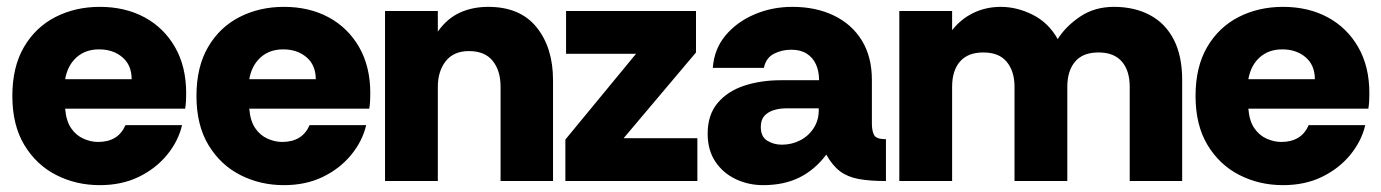

<svg xmlns="http://www.w3.org/2000/svg" viewBox="-20 -528 4028 560"><path d="M271 12Q202 12 144 -17.5Q86 -47 51 -105Q16 -163 16 -248Q16 -333 50 -391Q84 -449 142 -478.5Q200 -508 271 -508Q345 -508 401.5 -477.5Q458 -447 490.5 -390.5Q523 -334 523 -256Q523 -246 522.5 -234.5Q522 -223 520 -211H170Q173 -175 187.5 -154Q202 -133 223.5 -123.5Q245 -114 266 -114Q295 -114 315 -126Q335 -138 346 -163H511Q500 -116 467 -76Q434 -36 384.5 -12Q335 12 271 12ZM170 -297H364Q364 -338 337 -361Q310 -384 269 -384Q229 -384 203 -360.5Q177 -337 170 -297Z M808 12Q739 12 681 -17.5Q623 -47 588 -105Q553 -163 553 -248Q553 -333 587 -391Q621 -449 679 -478.5Q737 -508 808 -508Q882 -508 938.5 -477.5Q995 -447 1027.5 -390.5Q1060 -334 1060 -256Q1060 -246 1059.5 -234.5Q1059 -223 1057 -211H707Q710 -175 724.5 -154Q739 -133 760.5 -123.5Q782 -114 803 -114Q832 -114 852 -126Q872 -138 883 -163H1048Q1037 -116 1004 -76Q971 -36 921.5 -12Q872 12 808 12ZM707 -297H901Q901 -338 874 -361Q847 -384 806 -384Q766 -384 740 -360.5Q714 -337 707 -297Z M1103 0V-496H1257V-436Q1284 -474 1321 -491Q1358 -508 1404 -508Q1497 -508 1545 -448.5Q1593 -389 1593 -294V0H1440V-275Q1440 -322 1417 -350.5Q1394 -379 1348 -379Q1303 -379 1280 -349.5Q1257 -320 1257 -275V0Z M1629 0V-121L1835 -371H1631V-496H2010V-375L1799 -125H2014V0Z M2206 12Q2163 12 2126 -5.5Q2089 -23 2066.5 -56.5Q2044 -90 2044 -138Q2044 -193 2073 -227.5Q2102 -262 2150.5 -278Q2199 -294 2257 -294H2369Q2369 -320 2360 -340Q2351 -360 2333 -371.5Q2315 -383 2288 -383Q2260 -383 2237 -371Q2214 -359 2208 -330H2059Q2063 -385 2096 -424.5Q2129 -464 2180.5 -486Q2232 -508 2291 -508Q2360 -508 2412.5 -482.5Q2465 -457 2494 -409.5Q2523 -362 2523 -295V-168Q2523 -146 2529.5 -134Q2536 -122 2564 -122V0Q2516 0 2484 -6Q2452 -12 2430 -28.5Q2408 -45 2390 -77Q2357 -33 2312 -10.5Q2267 12 2206 12ZM2260 -106Q2289 -106 2313.5 -118.5Q2338 -131 2353 -154Q2368 -177 2368 -206V-212H2273Q2253 -212 2236 -206.5Q2219 -201 2209 -189.5Q2199 -178 2199 -158Q2199 -129 2218 -117.5Q2237 -106 2260 -106Z M2603 0V-496H2757V-440Q2783 -473 2819.5 -490.5Q2856 -508 2899 -508Q2946 -508 2992 -485Q3038 -462 3065 -414Q3089 -452 3131 -480Q3173 -508 3229 -508Q3289 -508 3334 -484Q3379 -460 3403.5 -412.5Q3428 -365 3428 -295V0H3275V-275Q3275 -322 3252 -348.5Q3229 -375 3184 -375Q3138 -375 3115.5 -348Q3093 -321 3093 -275V0H2939V-275Q2939 -320 2916.5 -347.5Q2894 -375 2848 -375Q2803 -375 2780 -348.5Q2757 -322 2757 -275V0Z M3722 12Q3653 12 3595 -17.5Q3537 -47 3502 -105Q3467 -163 3467 -248Q3467 -333 3501 -391Q3535 -449 3593 -478.5Q3651 -508 3722 -508Q3796 -508 3852.5 -477.5Q3909 -447 3941.5 -390.5Q3974 -334 3974 -256Q3974 -246 3973.5 -234.5Q3973 -223 3971 -211H3621Q3624 -175 3638.5 -154Q3653 -133 3674.5 -123.5Q3696 -114 3717 -114Q3746 -114 3766 -126Q3786 -138 3797 -163H3962Q3951 -116 3918 -76Q3885 -36 3835.5 -12Q3786 12 3722 12ZM3621 -297H3815Q3815 -338 3788 -361Q3761 -384 3720 -384Q3680 -384 3654 -360.5Q3628 -337 3621 -297Z"/></svg>

Font: Rethink Sans ExtraBold
Style: Regular
Weight: 800
Designer: The Rethink Sans project authors (Hans Thiessen). DM Sans designed by Colophon Foundry.
Foundry: Rethink Communications LLC
Version: Version 1.001